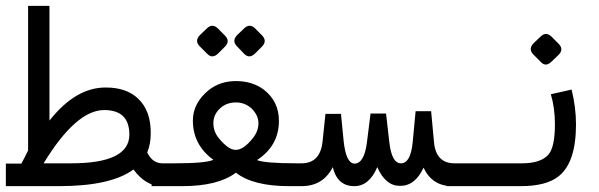

<svg xmlns="http://www.w3.org/2000/svg" viewBox="-26 -636 2046 656"><path d="M477 -115Q495 -78 529 -78H531V0H526Q472 0 430 -57Q353 0 175 0H-6V-77H47Q59 -99 70 -122V-616H143V-224Q233 -338 336 -337Q406 -337 446 -299Q490 -257 489 -180Q489 -144 477 -115ZM123 -78H217Q416 -78 416 -176Q416 -260 330 -260Q234 -260 123 -78Z M724 -161Q756 -123 780 -124Q806 -124 838 -164Q858 -189 857 -218Q856 -242 835 -264Q812 -286 780 -286Q747 -286 725 -265Q703 -244 703 -215Q703 -185 724 -161ZM780 -46Q719 0 597 0H492V-78H569Q678 -78 703 -90Q633 -141 633 -224Q633 -284 687 -328Q726 -359 780 -359Q836 -359 875 -330Q927 -290 927 -223Q927 -138 852 -89Q879 -78 989 -78H1008V0H961Q839 0 780 -46ZM846.1 -538.4 869.6 -514.8Q887.8 -495.6 868.6 -476.3L845 -452.8Q825.8 -434.6 808.7 -451.7L785.1 -476.3Q764.8 -495.6 784 -515.9L807.6 -538.4Q826.8 -557.6 846.1 -538.4ZM718.8 -538.4 742.3 -514.8Q761.6 -495.6 742.3 -476.3L718.8 -452.8Q699.5 -434.6 682.4 -451.7L657.8 -476.3Q637.5 -495.6 656.7 -515.9L680.3 -538.4Q699.5 -557.6 718.8 -538.4Z M1304 -152Q1312 -78 1344 -78Q1377 -78 1384 -150L1394 -256H1447L1457 -149Q1464 -78 1527 -78H1543V0H1519Q1451 0 1421 -63Q1392 0 1340 -1Q1291 -1 1263 -65Q1235 1 1183 0Q1126 -1 1111 -65Q1078 0 1004 0H993V-78H1004Q1068 -78 1076 -152L1086 -247H1139L1148 -155Q1156 -78 1185 -77Q1219 -77 1228 -152L1240 -248H1293Z M1757 -78Q1821 -78 1847 -107Q1870 -132 1870 -212Q1870 -267 1856 -314L1927 -330Q1942 -269 1942 -211Q1942 -81 1883 -34Q1841 0 1753 0H1500V-78ZM1858.8 -510.4 1882.3 -486.8Q1901.6 -467.6 1882.3 -448.3L1857.7 -424.8Q1838.4 -406.6 1822.4 -423.7L1797.8 -448.3Q1777.5 -467.6 1796.7 -487.9L1820.3 -510.4Q1839.5 -529.6 1858.8 -510.4Z"/></svg>

Font: Vazir Code
Style: Code
Weight: 400
Foundry: DejaVu fonts team - Redesigned by Saber Rastikerdar
Version: Version 1.1.2